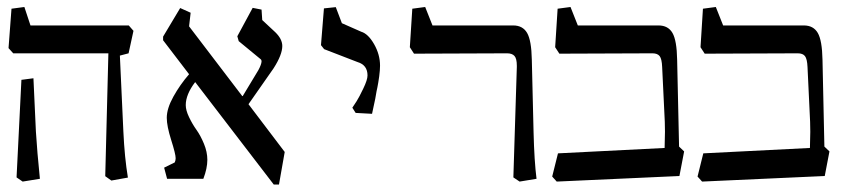

<svg xmlns="http://www.w3.org/2000/svg" viewBox="-20 -501 2359 538"><path d="M340.8 -429.7 354 -414.6 340.3 -351.6 315.9 -345.2 325.7 -132.3Q329.1 -59.1 338.4 -3.4L292 4.9L274.9 -7.3L283.7 -351.6H17.1L3.9 -366.2L12.2 -476.6L48.3 -481.4L65.4 -429.7ZM26.4 -3.9 40 -277.3 73.7 -281.7 80.6 -132.3Q84 -76.7 91.8 0L43.5 7.8Z M484.9 -478.5 514.2 -465.3 509.8 -427.2 658.7 -231.9H660.2L704.1 -304.7Q712.4 -320.3 712.9 -328.6Q712.9 -333.5 710 -335.4L648.9 -385.7L645 -399.4L688 -479L712.9 -474.1L714.8 -444.8L751.5 -410.6Q771 -391.6 771 -372.1Q771 -347.7 746.6 -309.6L676.3 -209L777.8 -75.2L761.7 16.1H747.1L526.9 -271Q500.5 -236.3 500.5 -206.5Q500.5 -191.9 509.8 -172.6Q519 -153.3 530.5 -137.2Q542 -121.1 551.5 -98.1Q561 -75.2 561 -53.2Q561 -29.3 549.8 0H448.2L439.9 -31.2L469.7 -45.9Q472.2 -51.8 472.2 -57.6Q472.2 -69.3 459.7 -108.6Q447.3 -147.9 447.3 -170.9Q447.3 -196.8 465.8 -230.2Q484.4 -263.7 509.8 -293L437 -388.2V-398.4Z M967.3 -199.2Q972.2 -206.1 979.2 -217.3Q986.3 -228.5 998 -252.9Q1009.8 -277.3 1009.8 -289.6Q1009.8 -318.8 981.9 -327.1L888.2 -363.3L879.4 -374.5L887.7 -477.5L920.9 -481L938 -436L992.2 -412.1Q1011.7 -406.2 1028.3 -377.2Q1044.9 -348.1 1044.9 -316.9Q1044.9 -304.7 1042.5 -286.6Q1040 -268.6 1037.6 -256.8L1035.2 -245.6Q1034.2 -234.9 1022.5 -182.1L976.6 -184.6Z M1418.5 -3.9 1428.2 -313.5V-316.9Q1428.2 -336.9 1421.6 -344.2Q1415 -351.6 1400.9 -351.6L1140.1 -350.6L1128.4 -368.7L1135.3 -476.6L1171.4 -481.4L1191.9 -429.7H1418Q1444.8 -429.7 1457 -408.7Q1469.2 -387.7 1470.2 -333.5L1475.1 -130.4Q1477.1 -49.3 1483.4 0L1436 7.8Z M1547.4 -350.6 1535.6 -368.7 1542.5 -476.6 1578.6 -481.4 1599.1 -429.7H1825.2Q1852.1 -429.7 1864.3 -408.7Q1876.5 -387.7 1877.4 -333.5L1882.8 -90.3L1897 -76.7L1883.8 -7.8L1540 7.8L1527.3 -6.3L1543.5 -71.3L1842.3 -86.4Q1843.3 -114.7 1843.3 -131.8Q1843.3 -151.9 1842.8 -159.7L1835.4 -313.5Q1834.5 -335.9 1828.4 -343.8Q1822.3 -351.6 1808.1 -351.6Z M1954.6 -350.6 1942.9 -368.7 1949.7 -476.6 1985.8 -481.4 2006.3 -429.7H2232.4Q2259.3 -429.7 2271.5 -408.7Q2283.7 -387.7 2284.7 -333.5L2290 -90.3L2304.2 -76.7L2291 -7.8L1947.3 7.8L1934.6 -6.3L1950.7 -71.3L2249.5 -86.4Q2250.5 -114.7 2250.5 -131.8Q2250.5 -151.9 2250 -159.7L2242.7 -313.5Q2241.7 -335.9 2235.6 -343.8Q2229.5 -351.6 2215.3 -351.6Z"/></svg>

Font: Neuton
Style: Regular
Weight: 400
Designer: Brian M Zick
Version: Version 1.3